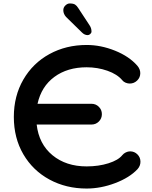

<svg xmlns="http://www.w3.org/2000/svg" viewBox="-20 -1076 878 1110"><path d="M792 -141Q792 -117 775 -98Q729 -49 646 -17.5Q563 14 481 14Q362 14 266 -38Q170 -90 115 -184Q60 -278 60 -400Q60 -521 115 -616Q170 -711 266 -763.5Q362 -816 481 -816Q563 -816 645 -783Q727 -750 774 -696Q791 -676 791 -653Q791 -628 773 -610.5Q755 -593 730 -593Q718 -593 706 -598Q694 -603 687 -612Q658 -647 601 -667Q544 -687 481 -687Q370 -687 294.5 -631.5Q219 -576 197 -476H509Q534 -476 551.5 -458.5Q569 -441 569 -416Q569 -391 551.5 -373.5Q534 -356 509 -356H192Q205 -243 283.5 -178.5Q362 -114 481 -114Q550 -114 607 -132Q664 -150 687 -179Q695 -189 707.5 -195Q720 -201 732 -201Q757 -201 774.5 -183.5Q792 -166 792 -141ZM454 -888 362 -978Q346 -996 346 -1017Q346 -1033 358 -1044.5Q370 -1056 383 -1056Q404 -1056 414 -1049.5Q424 -1043 432 -1030L497 -931Q509 -914 509 -894Q509 -886 502 -879.5Q495 -873 487 -873Q469 -873 454 -888Z"/></svg>

Font: Tsukimi Rounded
Style: Bold
Weight: 700
Designer: Takashi Funayama
Foundry: Takashi Funayama
Version: Version 1.032; ttfautohint (v1.8.3)